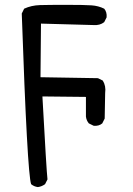

<svg xmlns="http://www.w3.org/2000/svg" viewBox="-20 -633 540 780"><path d="M133.8 127Q118.2 125 106.4 115.2Q90.8 70.3 68.4 -578.1L78.1 -597.7Q107.4 -611.3 142.6 -612.3Q177.7 -613.3 250.5 -613.3Q323.2 -613.3 351.6 -611.3Q379.9 -609.4 403.3 -597.7Q415 -584 413.1 -562.5L403.3 -543Q385.7 -529.3 360.4 -531.2L146.5 -537.1L144.5 -319.3L377.9 -315.4L397.5 -305.7Q411.1 -284.2 407.2 -254.9L405.3 -151.4L395.5 -131.8Q381.8 -120.1 360.4 -122.1L340.8 -131.8Q331.1 -143.6 329.1 -159.2V-239.3L152.3 -241.2Q168.9 62.5 172.9 95.7L163.1 115.2Q149.4 125 133.8 127Z"/></svg>

Font: JasonHandwriting1
Style: Regular
Weight: 400
Version: Version 1.48.20